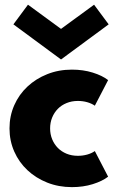

<svg xmlns="http://www.w3.org/2000/svg" viewBox="-20 -773 485 808"><path d="M282.7 14.5Q226.8 14.5 178.9 -4.5Q130.9 -23.6 95.5 -56.8Q60 -90 40 -135.2Q20 -180.5 20 -232.7Q20 -285 40 -330.2Q60 -375.5 95.5 -408.6Q130.9 -441.8 178.9 -460.9Q226.8 -480 282.7 -480Q330 -480 370.2 -467.5Q410.5 -455 435 -435.9L379.1 -328.2Q365.5 -337.7 346.8 -343Q328.2 -348.2 307.7 -348.2Q281.8 -348.2 260.2 -339.3Q238.6 -330.5 223.4 -315Q208.2 -299.5 199.5 -278.4Q190.9 -257.3 190.9 -232.7Q190.9 -208.2 199.5 -187Q208.2 -165.9 223.4 -150.5Q238.6 -135 260.2 -126.1Q281.8 -117.3 307.7 -117.3Q328.2 -117.3 346.8 -122.5Q365.5 -127.7 379.1 -137.3L435 -29.5Q410.5 -10.5 370.2 2Q330 14.5 282.7 14.5ZM236.8 -522.7 36.4 -670.5 97.7 -753.2 236.8 -651.4 375.9 -753.2 437.3 -670.5Z"/></svg>

Font: Spartan ExtBd
Style: Regular
Weight: 800
Designer: Matt Bailey, Mirko Velimirovic
Foundry: Matt Bailey
Version: Version 1.005